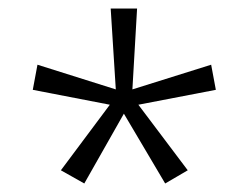

<svg xmlns="http://www.w3.org/2000/svg" viewBox="-20 -765 583 451"><path d="M123 -365 238 -519 57 -554 68 -613 252 -555 240 -745H302L291 -555L476 -613L487 -554L305 -519L421 -365L368 -334L271 -498L178 -334Z"/></svg>

Font: Noto Sans Gurmukhi Condensed Light
Style: Regular
Weight: 300
Width: 3
Designer: Jelle Bosma - Monotype Design Team
Foundry: Monotype Imaging Inc.
Version: Version 2.004; ttfautohint (v1.8.4.7-5d5b)